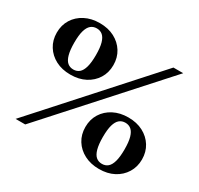

<svg xmlns="http://www.w3.org/2000/svg" viewBox="-154 -908 1145 1105"><g transform="rotate(30 418.5 -355.0)"><path d="M211 -378Q155 -378 113 -400Q71 -422 47 -460.5Q23 -499 23 -549Q23 -599 47 -637.5Q71 -676 113.5 -698Q156 -720 211 -720Q267 -720 309 -698Q351 -676 375 -637.5Q399 -599 399 -549Q399 -499 375 -460.5Q351 -422 309 -400Q267 -378 211 -378ZM211 -412Q234 -412 250 -425.5Q266 -439 274.5 -469.5Q283 -500 283 -549Q283 -599 274.5 -628.5Q266 -658 250 -671.5Q234 -685 211 -685Q188 -685 172 -671.5Q156 -658 147.5 -628.5Q139 -599 139 -549Q139 -500 147.5 -469.5Q156 -439 172 -425.5Q188 -412 211 -412ZM625 10Q570 10 527.5 -12Q485 -34 461 -72.5Q437 -111 437 -161Q437 -211 461 -249.5Q485 -288 527.5 -310Q570 -332 625 -332Q681 -332 723 -310Q765 -288 789 -249.5Q813 -211 813 -161Q813 -112 789 -73Q765 -34 723 -12Q681 10 625 10ZM66 0 705 -710H770L130 0ZM625 -24Q648 -24 664 -37.5Q680 -51 688.5 -81.5Q697 -112 697 -161Q697 -211 688.5 -240.5Q680 -270 664 -283.5Q648 -297 625 -297Q602 -297 586 -283.5Q570 -270 561.5 -240.5Q553 -211 553 -161Q553 -112 561.5 -81.5Q570 -51 586 -37.5Q602 -24 625 -24Z"/></g></svg>

Font: Roboto Serif 120pt Expanded SemiBold
Style: Regular
Weight: 600
Width: 7
Designer: Greg Gazdowicz
Foundry: Commercial Type
Version: Version 1.008